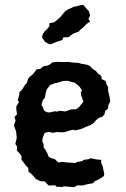

<svg xmlns="http://www.w3.org/2000/svg" viewBox="-20 -766 527 801"><path d="M215 13 210 7 183 8 173 -2 167 -9 149 -10 130 -19 118 -33 111 -40 99 -50 98 -65 87 -76 81 -85 70 -99V-114L63 -125L50 -138L52 -153L44 -166L50 -191L47 -218L38 -243L45 -263L40 -278L51 -289L48 -310V-322L59 -340L54 -349L60 -368L61 -381L72 -392L82 -408L93 -422L96 -434L101 -443L117 -456L124 -465L132 -476L149 -479L160 -489L180 -493L189 -498L199 -506L217 -508L247 -507L265 -508L282 -505L302 -504H307L319 -500L343 -496L355 -491L366 -479L380 -470L389 -459L403 -449L404 -436L421 -428L425 -412L431 -403V-387L437 -362L440 -343L433 -330L430 -312L419 -304L416 -289L407 -279L394 -275L380 -264L370 -252L357 -244L351 -242L330 -233L316 -227L293 -222L286 -225L269 -221L251 -215L238 -214L217 -215L199 -212L185 -216L167 -212L159 -194L156 -177L162 -164V-151L172 -137L179 -123L183 -112L197 -105L209 -102L221 -90L226 -88L239 -91L261 -88L295 -86L301 -90L323 -94L329 -99L351 -102L358 -106L382 -101L402 -99V-87L408 -73L415 -40L413 -31L391 -17L375 -10L369 -2L343 3L323 8L304 7L288 15L278 14L245 11L242 14ZM180 -297H189L209 -302L217 -300L229 -304L252 -301L266 -306L279 -310H297L310 -319L316 -327L328 -342L318 -370L317 -380L322 -389L313 -403L300 -415L289 -422L279 -424L262 -429L241 -428L217 -420L209 -419L189 -411L182 -402L175 -393L171 -378L167 -358L159 -349L153 -328L158 -320L165 -303ZM187 -581 168 -591 155 -611 159 -625 168 -637 178 -646 186 -657V-669L206 -673L222 -686L235 -698L240 -705L251 -718L262 -726L276 -732L285 -737L300 -740L315 -744L327 -746L340 -731L351 -719L356 -701L349 -687L356 -676L345 -669L338 -663L329 -653L315 -642L308 -634L291 -628L283 -624L266 -611L244 -610L240 -599L215 -591L196 -583Z"/></svg>

Font: Winky Rough Medium
Style: Regular
Weight: 500
Designer: Simon Atzbach
Foundry: typofactur
Version: Version 1.206; ttfautohint (v1.8.4.7-5d5b)